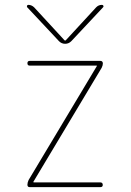

<svg xmlns="http://www.w3.org/2000/svg" viewBox="-20 -770 540 790"><path d="M222.7 -600.6 91.8 -740.2Q89.8 -743.2 91.3 -746.6Q92.8 -750 96.7 -750Q109.4 -750 120.1 -740.2L246.1 -603.5H248H250L376 -740.2Q385.7 -750 399.4 -750Q403.3 -750 405.3 -746.6Q407.2 -743.2 404.3 -740.2L273.4 -600.6Q262.7 -589.8 248 -589.8Q233.4 -589.8 222.7 -600.6ZM398.4 -491.2 118.2 -23.4Q118.2 -22.5 117.7 -22.5Q117.2 -22.5 117.2 -21.5Q117.2 -20.5 118.2 -19.5H392.6Q402.3 -19.5 402.8 -9.8Q403.3 0 392.6 0H102.5Q92.8 0 92.8 -9.8Q92.8 -18.6 97.7 -29.3L377.9 -497.1Q377.9 -498 378.4 -498Q378.9 -498 378.9 -499Q378.9 -500 377.9 -500H102.5Q92.8 -500 92.8 -509.8Q92.8 -519.5 102.5 -519.5H392.6Q402.3 -519.5 403.3 -509.8Q403.3 -501 398.4 -491.2Z"/></svg>

Font: Rounded-X Mgen+ 2m thin
Style: Regular
Weight: 100
Designer: [Source Han Sans]
Ryoko NISHIZUKA  (kana & ideographs); Paul D. Hunt (Latin, Greek & Cyrillic); Wenlong ZHANG  (bopomofo
Version: Version 1.059.20150602